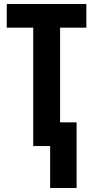

<svg xmlns="http://www.w3.org/2000/svg" viewBox="-20 -734 469 965"><path d="M232 211V0H147V-595H14V-714H414V-595H282V-119H365V211Z"/></svg>

Font: Noto Sans ExtraCondensed
Style: Bold
Weight: 700
Width: 2
Designer: Monotype Design Team
Foundry: Monotype Imaging Inc.
Version: Version 2.013; ttfautohint (v1.8.4.7-5d5b)